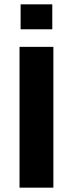

<svg xmlns="http://www.w3.org/2000/svg" viewBox="-20 -865 336 885"><path d="M226 0V-649H70V0ZM221 -730V-845H75V-730Z"/></svg>

Font: Play
Style: Bold
Weight: 700
Designer: Jonas Hecksher
Foundry: Jonas Hecksher, Playtypeª, e-types AS
Version: Version 1.002